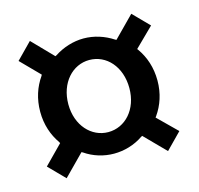

<svg xmlns="http://www.w3.org/2000/svg" viewBox="-75 -639 644 620"><g transform="rotate(-15 246.5 -329.5)"><path d="M143 -169 147 -167C176 -147 210 -137 244 -137C278 -137 313 -147 342 -167L346 -169L414 -100L466 -153L403 -215L406 -219C427 -249 440 -286 440 -329C440 -373 427 -410 406 -440L403 -444L466 -506L414 -559L346 -490L342 -492C313 -511 279 -522 244 -522C210 -522 175 -511 146 -492L142 -490L75 -559L23 -506L84 -444L82 -440C61 -410 48 -373 48 -329C48 -286 61 -249 82 -219L84 -215L23 -153L75 -100ZM244 -450C301 -450 346 -401 346 -329C346 -258 301 -209 244 -209C188 -209 142 -258 142 -329C142 -401 188 -450 244 -450Z"/></g></svg>

Font: Falling Sky
Style: Light
Weight: 400
Designer: Paul D. Hunt
Foundry: Adobe Systems Incorporated
Version: Version 1.02